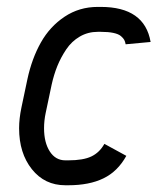

<svg xmlns="http://www.w3.org/2000/svg" viewBox="-20 -532 490 564"><path d="M349.1 -401.9Q347.7 -409.7 345 -414.8Q342.3 -419.9 335.2 -426Q328.1 -432.1 313.2 -435.3Q298.3 -438.5 275.9 -438.5H267.1Q238.3 -438.5 214.4 -424.6Q190.4 -410.6 174.6 -387Q158.7 -363.3 148.4 -337.9Q138.2 -312.5 131.8 -283.7L114.3 -200.7Q109.4 -177.7 109.4 -155.3Q109.4 -113.3 126.2 -87.2Q143.1 -61 171.9 -61H180.7Q224.6 -61 248.5 -72.5Q272.5 -84 286.6 -109.4L351.1 -74.2Q325.7 -28.3 283.9 -8.1Q242.2 12.2 180.7 12.2H171.9Q111.3 12.2 73.7 -34.9Q36.1 -82 36.1 -155.3Q36.1 -183.6 43 -216.3L60.5 -299.3Q73.7 -360.4 100.1 -407.2Q126.5 -454.1 169.7 -482.9Q212.9 -511.7 267.1 -511.7H275.9Q404.8 -511.7 422.4 -408.7Z"/></svg>

Font: Anka/Coder Narrow
Style: Italic
Weight: 400
Width: 3
Italic angle: -12°
Monospace: yes
Version: Version 001.100